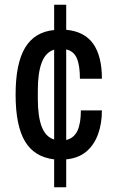

<svg xmlns="http://www.w3.org/2000/svg" viewBox="-20 -743 496 812"><path d="M209 49V-69Q125 -79 85.5 -145.5Q46 -212 46 -343Q46 -474 86 -541Q126 -608 209 -616V-723H260V-617Q337 -610 374 -558Q411 -506 411 -410H318Q318 -466 305 -496.5Q292 -527 260 -534V-151Q293 -159 307.5 -190Q322 -221 322 -276H411Q411 -220 394.5 -175Q378 -130 345 -102Q312 -74 260 -69V49ZM209 -153V-533Q173 -522 156.5 -478.5Q140 -435 140 -362V-324Q140 -250 156.5 -207Q173 -164 209 -153Z"/></svg>

Font: Archivo Narrow Medium
Style: Regular
Weight: 500
Designer: Hector Gatti
Foundry: Omnibus-Type
Version: Version 3.002